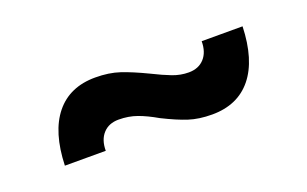

<svg xmlns="http://www.w3.org/2000/svg" viewBox="-34 -524 530 331"><g transform="rotate(-20 231.0 -358.5)"><path d="M228 -319Q209 -330 193.5 -335.5Q178 -341 160 -341Q142 -341 131.5 -329.5Q121 -318 121 -298H46Q48 -359 74 -391Q100 -423 147 -423Q172 -423 191.5 -416.5Q211 -410 238 -397Q258 -387 272.5 -381.5Q287 -376 302 -376Q320 -376 330.5 -387.5Q341 -399 341 -419H416Q414 -358 388 -326Q362 -294 315 -294Q291 -294 272.5 -300Q254 -306 228 -319Z"/></g></svg>

Font: Cabin
Style: Regular
Weight: 400
Designer: Pablo Impallari
Foundry: Pablo Impallari. http://www.impallari.com Igino Marini. http://www.ikern.com
Version: Version 2.001